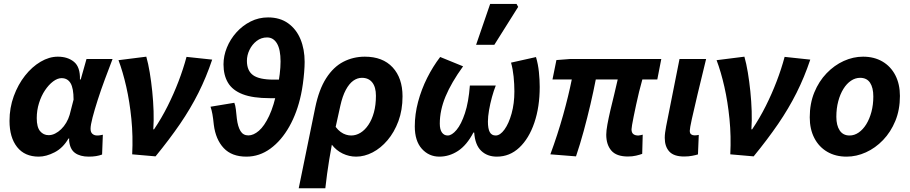

<svg xmlns="http://www.w3.org/2000/svg" viewBox="-20 -803 4733 999"><path d="M181.6 12Q108.5 12 69 -37.9Q29.5 -87.8 29.5 -174Q29.5 -242.2 51.7 -302.8Q73.9 -363.3 110.2 -409.4Q146.6 -455.5 191.3 -481.8Q235.9 -508.1 280.9 -508.1Q332.2 -508.1 364.9 -481.3Q397.7 -454.4 396 -389.6H400L430.1 -496.1H565.7Q546.2 -445.2 525.6 -390Q505 -334.7 488.5 -283.2Q472 -231.6 461.6 -191.8Q451.2 -152 451.2 -132.9Q451.2 -114.7 461 -106.4Q470.8 -98 485.4 -98Q495.5 -98 502.2 -99.5Q508.8 -101 515.1 -102L511.2 1.1Q496.6 6.5 479.5 9.3Q462.4 12 441.5 12Q397.2 12 370.4 -7.2Q343.6 -26.4 339.5 -72.4Q339.5 -74 339.8 -76.7Q340 -79.4 340.2 -82.2H336.2Q308 -33.2 264.2 -10.6Q220.4 12 181.6 12ZM233.1 -99.7Q249.9 -99.7 266.6 -108Q283.2 -116.2 298.1 -130.6Q313 -145 324.5 -164.4Q335.9 -183.8 342.3 -205.3L362.8 -284.7Q362.8 -344.2 347.1 -370.3Q331.4 -396.4 300.4 -396.4Q279.3 -396.4 256.5 -379.4Q233.7 -362.3 214.2 -333.3Q194.7 -304.3 183 -266.7Q171.2 -229.2 171.2 -188.3Q171.2 -141.5 188.6 -120.6Q206 -99.7 233.1 -99.7Z M667.8 0Q672.5 -94.2 663.6 -183.9Q654.7 -273.5 637 -351.6Q619.2 -429.7 596.5 -489.9L741.2 -508.1Q751.3 -473 759.1 -425.9Q766.9 -378.9 772.2 -327.2Q777.5 -275.5 779.1 -224.6Q780.7 -173.8 777.6 -130.2H781.6Q820.6 -187.9 852.4 -251.4Q884.2 -314.9 909 -379.8Q933.8 -444.6 950.5 -507.1L1084 -492.8Q1053.2 -400.9 1012.5 -319.9Q971.8 -238.8 916.9 -158.4Q861.9 -78.1 789.3 10.6Z M1262 12Q1185.8 12 1144 -32.6Q1102.2 -77.1 1092.5 -153.6Q1089 -188.1 1085.2 -209.1Q1081.4 -230.2 1075.4 -247.7L1199.2 -268.2Q1204.7 -255.2 1207.2 -233.8Q1209.7 -212.5 1212.3 -185.8Q1217.3 -144.4 1231.2 -121.4Q1245.1 -98.4 1272.2 -98.4Q1299 -98.4 1327.1 -122.6Q1355.2 -146.8 1380.4 -200Q1405.6 -253.3 1422.9 -340Q1430.9 -381 1435.4 -417.1Q1439.8 -453.2 1439.8 -483.2Q1439.8 -545.5 1421.1 -576.9Q1402.4 -608.2 1369.6 -608.2Q1339.1 -608.2 1315.3 -589.8Q1291.5 -571.4 1278.1 -543.4Q1264.7 -515.5 1264.7 -486.6Q1264.7 -434.8 1296.9 -411.8Q1329 -388.7 1403.4 -388.7H1450.3L1440.3 -292.2H1384Q1295.4 -292.2 1242.6 -312.7Q1189.8 -333.2 1166.4 -372.4Q1142.9 -411.6 1142.9 -468.2Q1142.9 -512.2 1160.5 -555.4Q1178 -598.7 1209.9 -634.3Q1241.7 -669.8 1283.9 -691.1Q1326.1 -712.4 1374.8 -712.4Q1436.6 -712.4 1479.2 -681.8Q1521.9 -651.2 1543.5 -598.9Q1565.1 -546.5 1565.1 -481Q1565.1 -457.8 1562.6 -427.4Q1560.1 -397 1555.9 -366.6Q1551.7 -336.1 1546.2 -310.8Q1526.4 -217.6 1485.3 -144.6Q1444.2 -71.6 1387 -29.8Q1329.8 12 1262 12Z M1534.3 176.7 1620 -242.6Q1639.5 -337.6 1677.2 -396.2Q1714.9 -454.9 1766.4 -481.5Q1817.9 -508.1 1878.3 -508.1Q1971.4 -508.1 2022.9 -452.5Q2074.4 -396.8 2074.4 -301.8Q2074.4 -230.4 2053 -172.6Q2031.5 -114.8 1996.3 -73.4Q1961.2 -32.1 1918.6 -10Q1876 12 1833.1 12Q1796.5 12 1763.3 -3.9Q1730 -19.8 1706.6 -50.1Q1699 -9.6 1693 27.7Q1687 65 1681.9 101.8Q1676.7 138.7 1672.7 176.7ZM1807.1 -98Q1832.5 -98 1855.5 -112.1Q1878.5 -126.1 1896.8 -153.2Q1915.2 -180.3 1925.6 -218.5Q1936 -256.6 1936 -304.8Q1936 -349.7 1917 -373.9Q1898 -398.1 1863.1 -398.1Q1839.4 -398.1 1818 -382.9Q1796.7 -367.6 1779.3 -335.3Q1761.9 -302.9 1750.8 -252.6L1726.5 -142.7Q1739.1 -126.1 1752.6 -116.4Q1766.2 -106.6 1780.2 -102.3Q1794.2 -98 1807.1 -98Z M2266.2 12Q2211.5 12 2174.8 -28.9Q2138.2 -69.7 2138.2 -145.5Q2138.2 -208.9 2155.4 -273.4Q2172.7 -338 2202.6 -397.7Q2232.6 -457.3 2270.3 -506.5L2389.5 -457.9Q2328.2 -373.2 2298.2 -301Q2268.3 -228.8 2268.3 -159.8Q2268.3 -128.9 2279.5 -113.5Q2290.7 -98 2309.4 -98Q2331 -98 2355.5 -127.1Q2380 -156.2 2399.1 -213.9Q2418.2 -271.6 2424.8 -357.9H2559.6Q2549.2 -332.1 2539.8 -298Q2530.5 -264 2524.6 -230.1Q2518.7 -196.2 2518.7 -170.7Q2518.7 -133 2528.4 -115.5Q2538 -98 2559 -98Q2582.4 -98 2604.9 -129.1Q2627.4 -160.2 2641.9 -212.4Q2656.4 -264.6 2656.4 -327.3Q2656.4 -364.7 2652.4 -404.3Q2648.4 -443.9 2639 -477.1L2768.8 -506.1Q2779.8 -469.5 2784 -428.7Q2788.2 -387.8 2788.2 -350.7Q2788.2 -246.4 2760.2 -164.3Q2732.2 -82.2 2682.1 -35.1Q2632 12 2565.3 12Q2515 12 2483.4 -18.6Q2451.8 -49.2 2447.3 -113.5H2443.3Q2408.7 -47.6 2363.2 -17.8Q2317.7 12 2266.2 12ZM2457.2 -569.9 2530.4 -782.7H2667.5L2676.1 -767.2L2552.1 -569.9Z M3247.3 11.3Q3187.3 11.3 3160.9 -19.5Q3134.4 -50.3 3134.4 -102.4Q3134.4 -122.6 3140.4 -155.6Q3146.5 -188.7 3155.8 -228.9Q3165.2 -269.1 3175.6 -310.6Q3186 -352.2 3194 -389.4H3079.9Q3068 -327.9 3052 -259.2Q3035.9 -190.6 3017.1 -121.3Q2998.2 -52 2977 10.6L2843.6 0Q2881.2 -101.7 2909.7 -203.2Q2938.1 -304.7 2955 -389.4H2854.6L2875.1 -490.5L2947.4 -496.1H3420.8L3400 -389.4H3322.2Q3313.5 -358.9 3305.2 -325.2Q3296.9 -291.6 3290 -258.7Q3283 -225.8 3277.4 -198.6Q3271.8 -171.3 3268.8 -153.3Q3265.9 -135.3 3265.9 -130.3Q3265.9 -112.6 3275.3 -105.3Q3284.7 -97.9 3301.1 -97.9Q3306.1 -97.9 3311.4 -99.4Q3316.8 -100.9 3324.1 -102.3L3321.5 -2.5Q3308.9 2.2 3289.9 6.7Q3270.8 11.3 3247.3 11.3Z M3539.1 11.3Q3486.2 11.3 3462.5 -14.6Q3438.8 -40.5 3438.8 -85.7Q3438.8 -98.9 3440.7 -113.3Q3442.6 -127.7 3446.1 -146.3L3515.6 -496.1H3654Q3629 -393.8 3609.8 -313.7Q3590.5 -233.6 3579.8 -184Q3569 -134.5 3569 -122.6Q3569 -109 3576.3 -103.9Q3583.6 -98.7 3593.1 -98.7Q3597.7 -98.7 3603.7 -99.2Q3609.6 -99.7 3615.8 -101.1L3611.6 0.4Q3599.6 4.2 3581.2 7.7Q3562.7 11.3 3539.1 11.3Z M3779.8 0Q3784.5 -94.2 3775.6 -183.9Q3766.7 -273.5 3749 -351.6Q3731.2 -429.7 3708.5 -489.9L3853.2 -508.1Q3863.3 -473 3871.1 -425.9Q3878.9 -378.9 3884.2 -327.2Q3889.5 -275.5 3891.1 -224.6Q3892.7 -173.8 3889.6 -130.2H3893.6Q3932.6 -187.9 3964.4 -251.4Q3996.2 -314.9 4021 -379.8Q4045.8 -444.6 4062.5 -507.1L4196 -492.8Q4165.2 -400.9 4124.5 -319.9Q4083.8 -238.8 4028.9 -158.4Q3973.9 -78.1 3901.3 10.6Z M4385.1 12Q4327.2 12 4284.1 -13.3Q4240.9 -38.6 4217.1 -84.7Q4193.2 -130.8 4193.2 -192.5Q4193.2 -264.4 4217 -322.2Q4240.8 -380.1 4280.8 -421.7Q4320.9 -463.4 4370.2 -485.8Q4419.6 -508.1 4470.5 -508.1Q4528.4 -508.1 4571.6 -482.8Q4614.7 -457.5 4638.6 -411.4Q4662.4 -365.3 4662.4 -303.6Q4662.4 -231.7 4638.6 -173.9Q4614.8 -116.1 4574.8 -74.4Q4534.8 -32.7 4485.5 -10.4Q4436.2 12 4385.1 12ZM4400.3 -98Q4425.5 -98 4447.9 -113.5Q4470.3 -129 4487.3 -156.5Q4504.3 -184 4514.2 -221Q4524 -258 4524 -300.9Q4524 -346.9 4507 -372.5Q4490 -398.1 4455.4 -398.1Q4430.2 -398.1 4407.8 -383Q4385.3 -367.9 4368.3 -340.4Q4351.3 -313 4341.5 -276Q4331.6 -239 4331.6 -195.2Q4331.6 -150.3 4349.1 -124.2Q4366.5 -98 4400.3 -98Z"/></svg>

Font: Source Sans 3 VF
Style: Italic
Weight: 200
Italic angle: -11°
Designer: Paul D. Hunt
Foundry: Adobe Systems Incorporated
Version: Version 3.042;hotconv 1.0.118;makeotfexe 2.5.65603